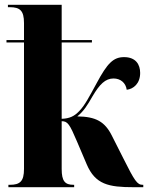

<svg xmlns="http://www.w3.org/2000/svg" viewBox="-20 -780 617 800"><path d="M15 0H289V-10H286C251 -10 237 -25 237 -76V-275C262 -275 270 -263 301 -190L341 -96C377 -11 433 0 537 0H577V-10H574C552 -10 541 -26 494 -120L447 -213C417 -274 379 -294 302 -295C329 -317 344 -341 365 -378C395 -429 419 -453 453 -453C482 -453 504 -435 508 -406C536 -409 564 -432 564 -476C564 -511 546 -542 497 -542C452 -542 427 -516 383 -434C353 -379 333 -340 310 -317C290 -296 270 -286 237 -285V-603H363V-613H237V-760H13V-750H21C63 -750 80 -736 80 -684V-613H7V-603H80V-76C80 -24 63 -10 21 -10H15Z"/></svg>

Font: Noto Serif Display Condensed ExtraBold
Style: Regular
Weight: 800
Width: 3
Designer: Monotype Design Team
Foundry: Monotype Imaging Inc.
Version: Version 2.009